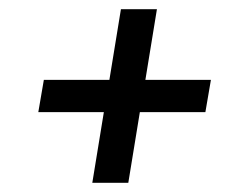

<svg xmlns="http://www.w3.org/2000/svg" viewBox="-20 -548 540 416"><path d="M180 -152 205 -305H63L75 -375H217L242 -528H320L295 -375H437L425 -305H283L258 -152Z"/></svg>

Font: Iosevka Gothic
Style: Italic
Weight: 400
Italic angle: -9°
Monospace: yes
Designer: Belleve Invis
Foundry: Belleve Invis
Version: Version 15.5.1; ttfautohint (v1.8.4)